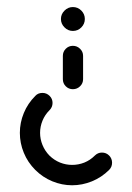

<svg xmlns="http://www.w3.org/2000/svg" viewBox="-20 -539 384 559"><path d="M227 -483.7Q227 -469.6 216.9 -459.3Q206.7 -448.9 192.2 -448.9Q178.1 -448.9 167.8 -459.3Q157.4 -469.6 157.4 -483.7Q157.4 -497.8 167.8 -508.1Q178.1 -518.5 192.2 -518.5Q206.7 -518.5 216.9 -508.1Q227 -497.8 227 -483.7ZM192.2 -279.3Q180 -279.3 171.5 -287.8Q163 -296.3 163 -308.5V-376.3Q163 -388.5 171.5 -397Q180 -405.6 192.2 -405.6Q204.4 -405.6 213.1 -397Q221.9 -388.5 221.9 -376.3V-308.5Q221.9 -296.3 213.1 -287.8Q204.4 -279.3 192.2 -279.3ZM276.7 -94.8Q289.3 -94.8 297.8 -86.1Q306.3 -77.4 306.3 -65.2Q306.3 -53 297.8 -44.4Q275.9 -22.6 247.8 -11.1Q219.6 0.4 190 0.4Q160.4 0.4 132.4 -11.1Q104.4 -22.6 82.6 -44.4Q60.7 -66.3 49.3 -94.3Q37.8 -122.2 37.8 -152.2Q37.8 -181.9 49.3 -209.8Q60.7 -237.8 83 -260Q90.7 -268.5 103.7 -268.5Q115.6 -268.5 124.3 -260Q133 -251.5 133 -239.3Q133 -227 124.1 -218.1Q110.7 -204.8 103.7 -187.6Q96.7 -170.4 96.7 -152.2Q96.7 -134.1 103.7 -116.9Q110.7 -99.6 124.1 -85.9Q137.8 -72.6 154.8 -65.7Q171.9 -58.9 190 -58.9Q208.5 -58.9 225.6 -65.7Q242.6 -72.6 255.9 -85.9Q264.8 -94.8 276.7 -94.8Z"/></svg>

Font: 26F Galaxy Hebrew Medium
Style: Regular
Weight: 500
Designer: C₂₉H₂₅N₃O₅
Version: Version 1.000